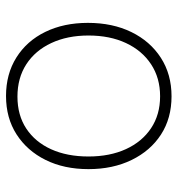

<svg xmlns="http://www.w3.org/2000/svg" viewBox="4 -584 590 638"><g transform="rotate(90 299.0 -265.0)"><path d="M299 10Q226 10 171 -24.5Q116 -59 86 -120.5Q56 -182 56 -262Q56 -344 86.5 -406.5Q117 -469 172 -504.5Q227 -540 300 -540Q373 -540 427 -505Q481 -470 511.5 -407.5Q542 -345 542 -264Q542 -183 511.5 -121.5Q481 -60 426.5 -25Q372 10 299 10ZM301 -28Q363 -28 407.5 -57.5Q452 -87 476 -140Q500 -193 500 -264Q500 -335 475.5 -388.5Q451 -442 406 -472Q361 -502 300 -502Q239 -502 193.5 -472Q148 -442 123 -388.5Q98 -335 98 -264Q98 -194 123 -140.5Q148 -87 193.5 -57.5Q239 -28 301 -28Z"/></g></svg>

Font: Libre Franklin Thin Thin
Style: Regular
Weight: 250
Version: Version 3.000